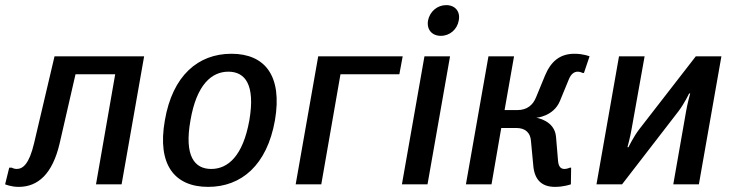

<svg xmlns="http://www.w3.org/2000/svg" viewBox="-35 -720 2850 750"><path d="M30 -60C20 -60 11 -65 11 -65H1L-15 0C-15 0 8 10 38 10C113 10 170 -40 198 -160L260 -430H415L340 0H440L528 -500H178L98 -160C79 -80 55 -60 30 -60Z M1039 -250C1069 -425 999 -510 869 -510C739 -510 639 -425 609 -250C578 -75 648 10 778 10C908 10 1008 -75 1039 -250ZM939 -250C914 -110 855 -60 790 -60C725 -60 684 -110 709 -250C733 -390 792 -440 857 -440C922 -440 963 -390 939 -250Z M1538 -500H1208L1120 0H1220L1295 -430H1525Z M1623 -500 1535 0H1635L1723 -500ZM1757 -640C1764 -675 1743 -700 1708 -700C1673 -700 1644 -675 1637 -640C1631 -605 1652 -580 1687 -580C1722 -580 1751 -605 1757 -640Z M2060 -260C2060 -260 2127 -265 2152 -325L2187 -410C2195 -430 2207 -440 2222 -440C2232 -440 2241 -435 2241 -435H2246L2268 -500C2268 -500 2244 -510 2209 -510C2152 -510 2117 -480 2094 -425L2059 -340C2047 -310 2024 -290 1986 -290H1936L1973 -500H1873L1785 0H1885L1923 -220H1983C2018 -220 2037 -200 2039 -170L2048 -75C2052 -21 2078 10 2133 10C2168 10 2195 0 2195 0L2196 -65H2191C2191 -65 2180 -60 2170 -60C2155 -60 2147 -70 2145 -90L2137 -185C2132 -250 2060 -260 2060 -260Z M2615 -285C2638 -315 2657 -355 2657 -355H2661C2661 -355 2650 -315 2645 -285L2595 0H2695L2783 -500H2683L2462 -215C2439 -185 2420 -145 2420 -145H2416C2416 -145 2427 -185 2432 -215L2483 -500H2383L2295 0H2395Z"/></svg>

Font: Scada
Style: Italic
Weight: 400
Designer: Jovanny Lemonad
Foundry: Jovanny Lemonad
Version: Version 3.005